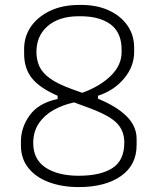

<svg xmlns="http://www.w3.org/2000/svg" viewBox="-20 -740 640 780"><path d="M303 -720Q370 -721 419.5 -699Q469 -677 497 -637.5Q525 -598 525 -546V-529Q525 -470 484 -421Q443 -372 378 -351V-339Q454 -308 494.5 -267.5Q535 -227 535 -176V-151Q535 -69 471 -24.5Q407 20 300 20Q232 20 178.5 0Q125 -20 95 -58Q65 -96 65 -149V-165Q65 -222 100.5 -271.5Q136 -321 214 -338V-351Q141 -383 109.5 -422.5Q78 -462 78 -522V-541Q78 -591 105 -631Q132 -671 182.5 -695.5Q233 -720 303 -720ZM272 -378 314 -363Q386 -389 430 -432Q474 -475 474 -528V-539Q474 -598 440 -632Q418 -653 382.5 -664Q347 -675 297 -674Q218 -673 173 -633.5Q128 -594 128 -529Q128 -497 140 -470.5Q152 -444 183 -421.5Q214 -399 272 -378ZM115 -159Q115 -92 165.5 -59Q216 -26 300 -26Q388 -26 436.5 -57Q485 -88 485 -161Q485 -208 455.5 -239Q426 -270 346 -300L281 -324Q235 -314 197.5 -293Q160 -272 137.5 -238.5Q115 -205 115 -159Z"/></svg>

Font: Recursive Sn Lnr St Lt
Style: Regular
Weight: 300
Version: Version 1.079;hotconv 1.0.112;makeotfexe 2.5.65598; ttfautoh